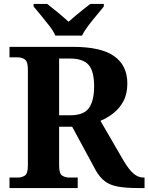

<svg xmlns="http://www.w3.org/2000/svg" viewBox="-20 -951 751 971"><path d="M28 0V-53H70Q90 -53 105.5 -63Q121 -73 121 -113V-600Q121 -640 105.5 -650.5Q90 -661 70 -661H28V-714H350Q492 -714 558 -666.5Q624 -619 624 -529Q624 -476 604 -439Q584 -402 553 -378Q522 -354 488 -340L607 -135Q633 -92 656 -72.5Q679 -53 707 -53H711V0H678Q618 0 578 -7Q538 -14 511.5 -33.5Q485 -53 464 -90L345 -310H279V-113Q279 -73 294.5 -63Q310 -53 330 -53H373V0ZM335 -368Q404 -368 430 -405Q456 -442 456 -515Q456 -591 428 -623Q400 -655 333 -655H279V-368ZM260 -771Q250 -794 229.5 -820.5Q209 -847 187.5 -873Q166 -899 150 -918V-931H219Q240 -915 272.5 -888Q305 -861 327 -841Q342 -855 362 -871.5Q382 -888 402 -904Q422 -920 436 -931H505V-918Q490 -899 468 -873Q446 -847 426 -820.5Q406 -794 395 -771Z"/></svg>

Font: Noto Serif Oriya
Style: Bold
Weight: 700
Designer: David Williams
Foundry: Google LLC, David Williams
Version: Version 1.051; ttfautohint (v1.8.4.7-5d5b)